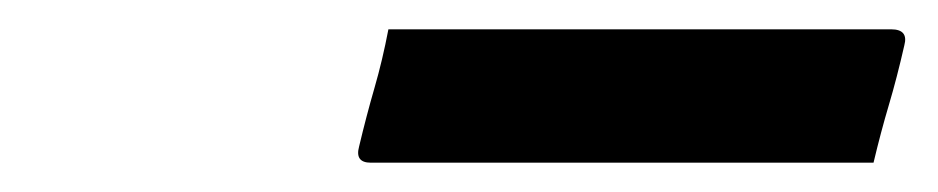

<svg xmlns="http://www.w3.org/2000/svg" viewBox="-20 -779 640 131"><path d="M245 -759H588Q600 -759 597 -748Q592 -726 586.5 -707.5Q581 -689 576 -668H233Q222 -668 225 -679Q230 -700 235.5 -719Q241 -738 245 -759Z"/></svg>

Font: Recursive Sn Lnr St Med
Style: Italic
Weight: 500
Italic angle: -15°
Version: Version 1.079;hotconv 1.0.112;makeotfexe 2.5.65598; ttfautoh